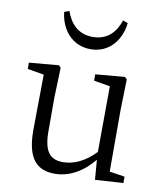

<svg xmlns="http://www.w3.org/2000/svg" viewBox="-89 -868 816 955"><g transform="rotate(10 319.5 -391.0)"><path d="M455 -796C435 -736 395 -689 320 -689C245 -689 205 -736 184 -796L159 -787C168 -702 224 -627 320 -627C415 -627 471 -702 480 -787ZM520 -44V-358L524 -510L513 -521L365 -508V-476L447 -462L445 -130C394 -77 339 -50 282 -50C217 -50 185 -86 185 -190V-358L190 -510L180 -521L30 -508V-476L113 -462L110 -184C109 -37 162 14 252 14C322 14 391 -22 447 -91L455 9L597 0V-32Z"/></g></svg>

Font: Source Han Serif K
Style: Regular
Weight: 400
Designer: Ryoko NISHIZUKA 西塚涼子 (kana & ideographs); Frank Grießhammer (Latin, Greek & Cyrillic); Wenlong ZHANG 张文龙 (bopomofo); San
Foundry: Adobe Systems Incorporated
Version: Version 1.001;PS 1.001;hotconv 16.6.54;makeotf.lib2.5.65590